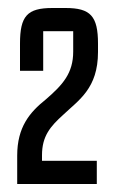

<svg xmlns="http://www.w3.org/2000/svg" viewBox="-20 -725 289 480"><path d="M88 -647H163V-596C163 -542 137 -513 94 -476C54 -444 23 -407 23 -336V-265H222V-323H85V-337C85 -385 106 -409 138 -438C177 -475 225 -504 225 -595V-616C225 -685 206 -705 144 -705H111C48 -705 30 -685 30 -616V-548H88Z"/></svg>

Font: Queering
Style: Regular
Weight: 400
Designer: Adam Naccarato
Foundry: adamnac
Version: Version 2.000;hotconv 1.0.109;makeotfexe 2.5.65596